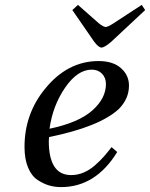

<svg xmlns="http://www.w3.org/2000/svg" viewBox="-20 -751 612 783"><path d="M275 -710 298 -731 383 -656Q402 -641 411 -641Q420 -641 443 -656L558 -731L572 -710L434 -581Q406 -557 394 -557Q382 -557 364 -581ZM80 -152Q80 -286 163 -388Q255 -502 382 -502Q441 -502 473.5 -473Q506 -444 506 -402Q506 -348 464 -306Q386 -234 180 -192Q179 -185 179 -176Q179 -37 270 -37Q297 -37 321.5 -47.5Q346 -58 368 -77.5Q390 -97 403.5 -112.5Q417 -128 435 -151L458 -131Q370 12 229 12Q204 12 181 5.5Q158 -1 133.5 -17Q109 -33 94.5 -67.5Q80 -102 80 -152ZM182 -226Q301 -251 356.5 -300.5Q412 -350 412 -408Q412 -434 396 -450.5Q380 -467 354 -467Q296 -467 245.5 -393.5Q195 -320 182 -226Z"/></svg>

Font: Heuristica
Style: Italic
Weight: 400
Italic angle: -13°
Version: Version 1.0.2